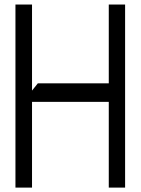

<svg xmlns="http://www.w3.org/2000/svg" viewBox="-20 -837 626 855"><path d="M464.4 -816.9H537.1V-1.5H464.4V-383.3H122.6V-1.5H48.8V-382.8V-465.8V-816.9H122.6V-433.6L148.4 -465.8H464.4Z"/></svg>

Font: Gap Sans
Style: Regular
Weight: 400
Designer: Alexandre Liziard and Étienne Ozeray
Foundry: Interstices.io
Version: Version 1.6.1 - December 3. 2014